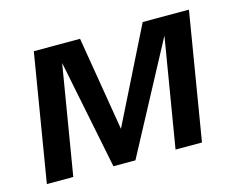

<svg xmlns="http://www.w3.org/2000/svg" viewBox="-78 -639 956 758"><g transform="rotate(-15 400.0 -260.0)"><path d="M27 0 113 -520H302L366 -135L558 -520H747L661 0H553L627 -446L389 0H299L209 -446L135 0Z"/></g></svg>

Font: Iosevka Aile Semibold
Style: Italic
Weight: 600
Italic angle: -9°
Designer: Belleve Invis
Foundry: Belleve Invis
Version: Version 31.1.0; ttfautohint (v1.8.4)